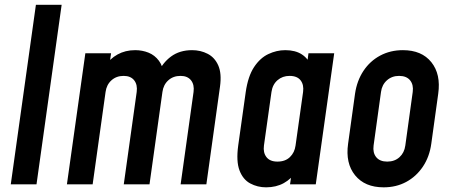

<svg xmlns="http://www.w3.org/2000/svg" viewBox="-20 -770 1884 802"><path d="M25 0 130 -750H237.5L132.5 0Z M259.5 0 336.5 -547.5H444L432.5 -467.5L417 -492Q438.5 -524.5 471 -542.5Q503.5 -560.5 544.5 -560.5Q574.5 -560.5 600.5 -550Q626.5 -539.5 644 -516Q661.5 -492.5 664.5 -455L637.5 -461Q658.5 -507.5 694.5 -534Q730.5 -560.5 782.5 -560.5Q818 -560.5 847.5 -545.2Q877 -530 891.8 -496.5Q906.5 -463 899 -408.5L842 0H734.5L788.5 -386Q792.5 -416 778 -434.5Q763.5 -453 734 -453Q703.5 -453 683 -434.5Q662.5 -416 658.5 -386L604.5 0H497L551 -386Q555 -416 540.5 -434.5Q526 -453 496.5 -453Q466 -453 445.5 -434.5Q425 -416 421 -386L367 0Z M1091.5 12.5Q1055.5 12.5 1025.2 -3.8Q995 -20 980.5 -58Q966 -96 975 -162L1006.5 -386Q1016 -451.5 1041.2 -489.8Q1066.5 -528 1101 -544.2Q1135.5 -560.5 1171.5 -560.5Q1213.5 -560.5 1240.8 -542.8Q1268 -525 1280 -493L1258 -468L1268.5 -547.5H1376L1299 0H1191.5L1203 -79.5L1218.5 -55Q1197.5 -23 1165.5 -5.2Q1133.5 12.5 1091.5 12.5ZM1139 -95Q1171.5 -95 1191 -113.8Q1210.5 -132.5 1214.5 -162L1246 -386Q1250 -415.5 1235.8 -434.2Q1221.5 -453 1189.5 -453Q1160 -453 1139.2 -435Q1118.5 -417 1114 -386L1082.5 -162Q1078.5 -132.5 1093 -113.8Q1107.5 -95 1139 -95Z M1582.5 12.5Q1504 12.5 1463.2 -37.8Q1422.5 -88 1434 -169.5L1463 -378.5Q1471 -433 1498.2 -474Q1525.5 -515 1568 -537.8Q1610.5 -560.5 1663 -560.5Q1741.5 -560.5 1781.8 -510.2Q1822 -460 1810.5 -378.5L1781.5 -169.5Q1774 -115 1746.5 -74Q1719 -33 1677 -10.2Q1635 12.5 1582.5 12.5ZM1597.5 -95Q1628.5 -95 1648.8 -113.5Q1669 -132 1673 -162L1704 -386Q1708 -416 1693 -434.5Q1678 -453 1647 -453Q1617 -453 1596.2 -434.5Q1575.5 -416 1571.5 -386L1540.5 -162Q1536.5 -132 1551.5 -113.5Q1566.5 -95 1597.5 -95Z"/></svg>

Font: Mohave Light SemiBold
Style: Italic
Weight: 600
Italic angle: -8°
Version: Version 2.003